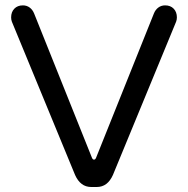

<svg xmlns="http://www.w3.org/2000/svg" viewBox="-20 -708 718 733"><path d="M266.6 -40 25.4 -625Q22.5 -632.8 22.5 -641.6Q22.5 -662.1 34.7 -674.8Q46.9 -687.5 67.4 -687.5Q82 -687.5 93.3 -679.2Q104.5 -670.9 110.4 -656.2L331.1 -105.5Q334 -98.6 338.9 -98.6Q343.8 -98.6 346.7 -105.5L567.4 -656.2Q573.2 -670.9 584.5 -679.2Q595.7 -687.5 610.4 -687.5Q630.9 -687.5 643.1 -674.8Q655.3 -662.1 655.3 -641.6Q655.3 -632.8 652.3 -625L411.1 -40Q390.6 5.9 349.6 5.9H328.1Q287.1 5.9 266.6 -40Z"/></svg>

Font: jf-openhuninn-1.0
Style: Regular
Weight: 400
Designer: [Kosugi Maru]
      Designed by Motoya company      

      [Varela Round]
      Joe Prince(Latin component); Avraham Co
Foundry: justfont CO.,LTD.
Version: 1.0